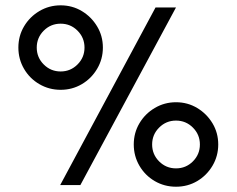

<svg xmlns="http://www.w3.org/2000/svg" viewBox="-20 -693 887 720"><path d="M205.7 1 563.3 -665.1H640L281.4 1ZM481.6 -151.2Q481.6 -194.7 502.8 -230.6Q524 -266.5 560.3 -288Q596.7 -309.6 640 -309.6Q683.6 -309.6 719.5 -288Q755.3 -266.5 776.9 -230.6Q798.4 -194.7 798.4 -151.2Q798.4 -107.9 776.9 -71.5Q755.3 -35.1 719.5 -13.9Q683.6 7.2 640 7.2Q596.7 7.2 560.3 -13.9Q524 -35.1 502.8 -71.5Q481.6 -107.9 481.6 -151.2ZM48.9 -514.6Q48.9 -558.1 70.1 -594Q91.3 -629.9 127.7 -651.5Q164 -673 207.4 -673Q250.9 -673 286.8 -651.5Q322.7 -629.9 344.2 -594Q365.8 -558.1 365.8 -514.6Q365.8 -471.3 344.2 -434.9Q322.7 -398.5 286.8 -377.4Q250.9 -356.2 207.4 -356.2Q164 -356.2 127.7 -377.4Q91.3 -398.5 70.1 -434.9Q48.9 -471.3 48.9 -514.6ZM117.8 -514.6Q117.8 -477.5 144 -451.3Q170.2 -425 207.4 -425Q244.5 -425 270.7 -451.3Q296.9 -477.5 296.9 -514.6Q296.9 -551.7 270.7 -578Q244.5 -604.2 207.4 -604.2Q170.2 -604.2 144 -578Q117.8 -551.7 117.8 -514.6ZM550.5 -151.2Q550.5 -114.1 576.7 -87.8Q602.9 -61.6 640 -61.6Q677.2 -61.6 703.4 -87.8Q729.6 -114.1 729.6 -151.2Q729.6 -188.3 703.4 -214.5Q677.2 -240.8 640 -240.8Q602.9 -240.8 576.7 -214.5Q550.5 -188.3 550.5 -151.2Z"/></svg>

Font: Hind Variable Light
Style: Regular
Weight: 300
Designer: Manushi Parikh, Satya Rajpurohit
Foundry: Indian Type Foundry
Version: Version 3.000